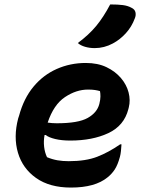

<svg xmlns="http://www.w3.org/2000/svg" viewBox="-20 -834 640 866"><path d="M367 -550Q421 -550 460.5 -531Q500 -512 525.5 -482Q551 -452 560 -417Q569 -382 561 -350L559 -342Q540 -267 468.5 -233.5Q397 -200 297 -200Q258 -200 229 -207Q200 -214 186 -225H181Q176 -198 179 -172Q182 -146 192 -125Q216 -115 239.5 -111Q263 -107 290 -107Q367 -107 418.5 -127Q470 -147 522 -183H528Q527 -167 525.5 -152.5Q524 -138 521 -127Q511 -90 497.5 -69.5Q484 -49 465 -34Q409 12 300 12Q204 12 143 -31Q82 -74 61 -145Q40 -216 62 -300L66 -312Q87 -390 131 -443Q175 -496 236 -523Q297 -550 367 -550ZM377 -430Q324 -430 273 -396Q222 -362 195 -281Q215 -278 236 -278Q333 -278 375.5 -302Q418 -326 428 -365Q433 -385 433 -399Q433 -413 431 -423Q421 -426 408.5 -428Q396 -430 377 -430ZM477 -814Q512 -814 534.5 -811Q557 -808 573 -799Q588 -792 591 -778.5Q594 -765 588 -751Q574 -713 547.5 -684Q521 -655 489 -638Q450 -617 407 -617Q384 -617 363.5 -623Q343 -629 331 -640Q381 -677 414 -717Q447 -757 477 -814Z"/></svg>

Font: Recursive Sn Csl St
Style: Bold Italic
Weight: 700
Italic angle: -15°
Version: Version 1.079;hotconv 1.0.112;makeotfexe 2.5.65598; ttfautoh